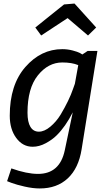

<svg xmlns="http://www.w3.org/2000/svg" viewBox="-20 -817 599 1082"><path d="M529 -530 440 24Q423 131 362 188Q301 245 204 245Q165 245 119 234.5Q73 224 46 214L20 204L44 132Q131 163 194 163Q317 163 345 30L390 -184Q349 -103 299 -54Q275 -30 238 -10Q201 10 164 10Q108 10 71.5 -39.5Q35 -89 35 -165Q35 -339 123 -439.5Q211 -540 331 -540Q361 -540 389.5 -532.5Q418 -525 431 -518L444 -510L474 -530ZM402 -345 421 -450Q385 -465 331 -465Q252 -465 193.5 -392.5Q135 -320 135 -182Q135 -129 151.5 -102Q168 -75 199 -75Q230 -75 263.5 -103Q297 -131 321 -170Q370 -252 392 -317ZM476 -617 361 -715 212 -617 179 -662 341 -792 400 -797 522 -662Z"/></svg>

Font: Bitter
Style: Italic
Weight: 400
Italic angle: -9°
Designer: Sol Matas
Foundry: Sol Matas
Version: Version 1.001